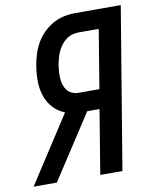

<svg xmlns="http://www.w3.org/2000/svg" viewBox="-105 -798 693 862"><g transform="rotate(-10 241.5 -367.5)"><path d="M-22 0 175 -304Q144 -316 122 -340Q100 -364 89.5 -395.5Q79 -427 78.5 -462Q78 -497 84 -532Q88 -557 96 -583Q104 -609 117.5 -633Q131 -657 151 -677Q171 -697 195 -710.5Q219 -724 245 -729.5Q271 -735 297 -735H505L383 0H282L330 -292H274L84 0ZM250 -380H345L389 -647H297Q282 -647 267 -642.5Q252 -638 239 -628Q226 -618 216.5 -605Q207 -592 200.5 -577.5Q194 -563 190 -548Q186 -533 183 -518Q181 -503 180 -487.5Q179 -472 180 -457Q181 -442 185.5 -428Q190 -414 198.5 -403Q207 -392 221 -386Q235 -380 250 -380Z"/></g></svg>

Font: Iosevka Curly Semibold Oblique
Style: Regular
Weight: 600
Italic angle: -9°
Monospace: yes
Designer: Belleve Invis
Foundry: Belleve Invis
Version: Version 11.1.0; ttfautohint (v1.8.3)